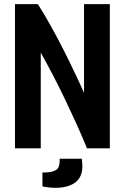

<svg xmlns="http://www.w3.org/2000/svg" viewBox="-20 -713 600 923"><path d="M52 0V-693H162Q187 -654 212.5 -609Q238 -564 262.5 -517.5Q287 -471 309 -426Q331 -381 350.5 -340Q370 -299 384 -267V-693H508V0H398Q375 -57 349 -114.5Q323 -172 295.5 -229.5Q268 -287 238 -345Q208 -403 176 -460V0ZM245 190Q230 190 210.5 187.5Q191 185 184 183V116H200Q231 115 249 104.5Q267 94 267 58V50H373Q376 69 376 85Q376 139 341.5 164.5Q307 190 245 190Z"/></svg>

Font: Ubuntu Sans Mono
Style: Bold
Weight: 700
Monospace: yes
Designer: Dalton Maag Ltd
Foundry: Dalton Maag Ltd
Version: Version 1.006